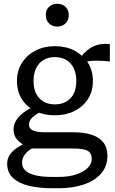

<svg xmlns="http://www.w3.org/2000/svg" viewBox="-20 -763 608 1019"><path d="M563 -437Q519 -441 488 -441Q461 -441 442 -436Q444 -433 447 -430Q473 -388 473 -333Q473 -278 446.5 -237Q420 -196 374.5 -173.5Q329 -151 271 -151Q225 -151 187 -165Q175 -158 164 -150Q149 -139 141.5 -127Q134 -115 134 -101Q134 -80 155.5 -70.5Q177 -61 217 -61H367Q427 -61 467.5 -47.5Q508 -34 529 -6.5Q550 21 550 63Q550 122 514.5 160.5Q479 199 420.5 217.5Q362 236 293 236H256Q189 236 135 223.5Q81 211 49.5 182Q18 153 18 105Q18 81 30.5 61Q43 41 68 23Q82 14 101 3Q93 -2 86 -8Q67 -23 59.5 -40Q52 -57 52 -76Q52 -100 64 -121Q76 -142 100 -162Q118 -176 142 -189Q114 -208 96 -237Q70 -278 70 -333Q70 -388 96.5 -429.5Q123 -471 168.5 -494.5Q214 -518 271 -518Q329 -518 375 -495Q397 -483 415 -467Q418 -472 423 -477Q441 -497 463 -510Q485 -523 510 -527.5Q535 -532 563 -529ZM149 25Q137 32 128 40Q112 54 104.5 69Q97 84 97 101Q97 125 114 141.5Q131 158 166.5 167Q202 176 257 176H292Q343 176 382.5 163.5Q422 151 444.5 129Q467 107 467 79Q467 50 445.5 37.5Q424 25 365 25ZM271 -209Q306 -209 331.5 -223.5Q357 -238 371 -265.5Q385 -293 385 -333Q385 -373 371 -401.5Q357 -430 331.5 -445Q306 -460 271 -460Q237 -460 211.5 -445Q186 -430 172 -401.5Q158 -373 158 -333Q158 -293 172 -265.5Q186 -238 211.5 -223.5Q237 -209 271 -209ZM284 -622Q258 -622 240.5 -638.5Q223 -655 223 -683Q223 -711 240.5 -727Q258 -743 284 -743Q310 -743 327.5 -727Q345 -711 345 -683Q345 -655 327.5 -638.5Q310 -622 284 -622Z"/></svg>

Font: Roboto Serif 20pt
Style: Regular
Weight: 400
Designer: Greg Gazdowicz
Foundry: Commercial Type
Version: Version 1.008